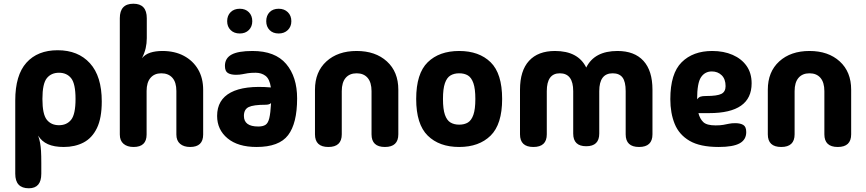

<svg xmlns="http://www.w3.org/2000/svg" viewBox="-20 -782 4656 1032"><path d="M135 230Q62 230 62 152V-242Q62 -378 122 -445Q182 -512 290 -512Q400 -512 463.5 -442Q527 -372 527 -237Q527 -147 501 -93.5Q475 -40 429 -16Q383 8 323 8Q271 8 237.5 -7Q204 -22 185 -53Q192 -33 195.5 -14Q199 5 200.5 30Q202 55 202 94V152Q202 230 135 230ZM297 -109Q339 -109 362.5 -138.5Q386 -168 386 -250Q386 -332 362.5 -361.5Q339 -391 297 -391Q255 -391 231.5 -361.5Q208 -332 208 -250Q208 -168 231.5 -138.5Q255 -109 297 -109Z M768 -59Q768 8 698 8Q664 8 644 -9Q624 -26 624 -59V-684Q624 -762 697 -762Q769 -762 769 -684V-577Q769 -549 763 -523Q757 -497 743 -469Q760 -490 788 -499Q816 -508 853 -508Q919 -508 968 -482Q1017 -456 1044.5 -409.5Q1072 -363 1072 -299V-59Q1072 8 1002 8Q968 8 948 -9Q928 -26 928 -59V-293Q928 -340 906.5 -364Q885 -388 847 -388Q810 -388 789 -363.5Q768 -339 768 -293Z M1359 8Q1259 8 1203 -38.5Q1147 -85 1147 -159Q1147 -246 1220.5 -285Q1294 -324 1436 -312Q1429 -358 1407 -374.5Q1385 -391 1354 -391Q1329 -391 1312.5 -388.5Q1296 -386 1282 -383Q1268 -380 1248 -380Q1221 -380 1205 -389.5Q1189 -399 1189 -428Q1189 -469 1224.5 -488.5Q1260 -508 1337 -508Q1459 -508 1518 -438.5Q1577 -369 1577 -253Q1577 -119 1528.5 -55.5Q1480 8 1359 8ZM1291 -159Q1291 -102 1368 -102Q1393 -102 1407 -111Q1421 -120 1427.5 -147Q1434 -174 1437 -228Q1432 -223 1424 -221Q1416 -219 1408 -219Q1342 -219 1316.5 -206.5Q1291 -194 1291 -159ZM1269 -602Q1238 -602 1219.5 -620.5Q1201 -639 1201 -668Q1201 -698 1219.5 -716.5Q1238 -735 1269 -735Q1299 -735 1317.5 -716.5Q1336 -698 1336 -668Q1336 -639 1317.5 -620.5Q1299 -602 1269 -602ZM1478 -602Q1447 -602 1429 -620.5Q1411 -639 1411 -668Q1411 -698 1429 -716.5Q1447 -735 1478 -735Q1508 -735 1527 -716.5Q1546 -698 1546 -668Q1546 -639 1527 -620.5Q1508 -602 1478 -602Z M1745 8Q1673 8 1673 -60V-300Q1673 -396 1734.5 -452Q1796 -508 1897 -508Q1998 -508 2059.5 -452Q2121 -396 2121 -300V-60Q2121 8 2049 8Q1977 8 1977 -60V-292Q1977 -339 1956 -363.5Q1935 -388 1897 -388Q1859 -388 1838 -363.5Q1817 -339 1817 -292V-60Q1817 8 1745 8Z M2448 8Q2341 8 2279 -53Q2217 -114 2217 -250Q2217 -387 2279 -447.5Q2341 -508 2448 -508Q2555 -508 2617 -447.5Q2679 -387 2679 -250Q2679 -114 2617 -53Q2555 8 2448 8ZM2448 -112Q2476 -112 2495 -123.5Q2514 -135 2524.5 -165Q2535 -195 2535 -250Q2535 -305 2524.5 -335Q2514 -365 2495 -376.5Q2476 -388 2448 -388Q2421 -388 2401.5 -376.5Q2382 -365 2371.5 -335Q2361 -305 2361 -250Q2361 -195 2371.5 -165Q2382 -135 2401.5 -123.5Q2421 -112 2448 -112Z M2847 8Q2775 8 2775 -60V-300Q2775 -402 2823.5 -455Q2872 -508 2963 -508Q3087 -508 3131 -419Q3175 -508 3299 -508Q3390 -508 3438.5 -455Q3487 -402 3487 -300V-60Q3487 8 3415 8Q3343 8 3343 -60V-292Q3343 -343 3326 -365.5Q3309 -388 3273 -388Q3201 -388 3201 -292V-64Q3201 4 3131 4Q3061 4 3061 -64V-292Q3061 -388 2989 -388Q2919 -388 2919 -292V-60Q2919 8 2847 8Z M3843 8Q3743 8 3686.5 -25Q3630 -58 3606.5 -116Q3583 -174 3583 -249Q3583 -387 3644 -447.5Q3705 -508 3808 -508Q3870 -508 3918 -487Q3966 -466 3993 -427.5Q4020 -389 4020 -334Q4020 -174 3792 -174H3734Q3742 -143 3760.5 -125.5Q3779 -108 3826 -108Q3852 -108 3868 -111Q3884 -114 3898.5 -117Q3913 -120 3932 -120Q3959 -120 3975 -110.5Q3991 -101 3991 -72Q3991 -31 3955.5 -11.5Q3920 8 3843 8ZM3727 -248Q3735 -259 3745 -262.5Q3755 -266 3776 -266Q3835 -266 3857.5 -277.5Q3880 -289 3880 -319Q3880 -357 3859 -377.5Q3838 -398 3806 -398Q3769 -398 3748 -367Q3727 -336 3727 -248Z M4179 8Q4107 8 4107 -60V-300Q4107 -396 4168.5 -452Q4230 -508 4331 -508Q4432 -508 4493.5 -452Q4555 -396 4555 -300V-60Q4555 8 4483 8Q4411 8 4411 -60V-292Q4411 -339 4390 -363.5Q4369 -388 4331 -388Q4293 -388 4272 -363.5Q4251 -339 4251 -292V-60Q4251 8 4179 8Z"/></svg>

Font: Madimi One
Style: Regular
Weight: 400
Designer: Taurai Valerie Mtake, Mirko Velimirovic
Foundry: TaVaTake
Version: Version 1.000; ttfautohint (v1.8.4.7-5d5b)